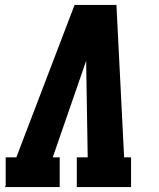

<svg xmlns="http://www.w3.org/2000/svg" viewBox="-20 -755 640 775"><path d="M0 0 3 -7V-120H46L281 -735H450L481 -120H509V0H290V-120H334L328 -490Q328 -495 328 -500Q328 -505 328 -510Q326 -505 324.5 -500Q323 -495 321 -490L193 -120H221V0Z"/></svg>

Font: Iosevka Slab HvExObl
Style: Regular
Weight: 900
Width: 7
Italic angle: -9°
Monospace: yes
Designer: Belleve Invis
Foundry: Belleve Invis
Version: Version 11.1.1; ttfautohint (v1.8.3)